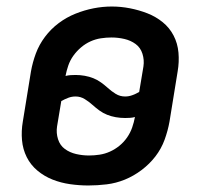

<svg xmlns="http://www.w3.org/2000/svg" viewBox="-20 -561 640 589"><path d="M251 8Q223 8 195 4Q167 0 141.5 -10Q116 -20 95 -37.5Q74 -55 62 -79Q50 -103 47.5 -131Q45 -159 50 -188L75 -342Q80 -370 90 -397Q100 -424 118 -448Q136 -472 160 -490Q184 -508 211.5 -519Q239 -530 267 -535.5Q295 -541 323 -541Q351 -541 379 -535.5Q407 -530 432.5 -520Q458 -510 479 -493Q500 -476 512.5 -452Q525 -428 527.5 -399.5Q530 -371 525 -342L500 -188Q495 -160 485 -132.5Q475 -105 457 -81.5Q439 -58 414.5 -39.5Q390 -21 363 -10Q336 1 307.5 4.5Q279 8 251 8ZM364 -265Q375 -265 386 -269Q397 -273 407 -279L420 -357Q423 -377 417 -396Q411 -415 396 -426Q381 -437 361.5 -441.5Q342 -446 322 -446Q306 -446 289.5 -443.5Q273 -441 257.5 -434Q242 -427 228.5 -415.5Q215 -404 205 -390Q195 -376 189.5 -360Q184 -344 181 -328Q189 -330 196.5 -330.5Q204 -331 212 -331Q226 -331 240 -328.5Q254 -326 266.5 -321Q279 -316 290 -308Q301 -300 311 -291Q322 -281 335 -273Q348 -265 364 -265ZM253 -84Q269 -84 285.5 -86.5Q302 -89 317.5 -96Q333 -103 346.5 -114Q360 -125 370 -139.5Q380 -154 385.5 -170Q391 -186 394 -202Q387 -200 379 -199.5Q371 -199 364 -199Q349 -199 335 -201.5Q321 -204 308.5 -209Q296 -214 285 -222Q274 -230 264 -239Q253 -249 240 -257Q227 -265 212 -265Q200 -265 189.5 -261Q179 -257 168 -251L155 -173Q152 -153 158 -134Q164 -115 179 -104Q194 -93 213.5 -88.5Q233 -84 253 -84Z"/></svg>

Font: Iosevka Curly SmBdEx
Style: Italic
Weight: 600
Width: 7
Italic angle: -9°
Monospace: yes
Designer: Belleve Invis
Foundry: Belleve Invis
Version: Version 11.1.0; ttfautohint (v1.8.3)